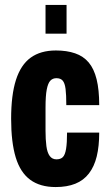

<svg xmlns="http://www.w3.org/2000/svg" viewBox="-20 -744 446 776"><path d="M205 12Q142 12 102 -17.5Q62 -47 43.5 -108Q25 -169 25 -264Q25 -360 44.5 -421Q64 -482 104 -511Q144 -540 206 -540Q250 -540 283.5 -528.5Q317 -517 338.5 -491.5Q360 -466 370.5 -423.5Q381 -381 381 -319H248Q248 -361 245 -384.5Q242 -408 233.5 -418Q225 -428 208 -428Q193 -428 183.5 -418Q174 -408 169 -382.5Q164 -357 164 -309V-216Q164 -180 167.5 -153.5Q171 -127 181 -113.5Q191 -100 208 -100Q225 -100 234 -109Q243 -118 247 -142Q251 -166 251 -208H381Q381 -153 371 -112Q361 -71 339.5 -43Q318 -15 284.5 -1.5Q251 12 205 12ZM164 -608V-724H249V-608Z"/></svg>

Font: Archivo ExtraCondensed ExtraBold
Style: Regular
Weight: 800
Width: 2
Designer: Hector Gatti
Foundry: Omnibus-Type
Version: Version 2.001